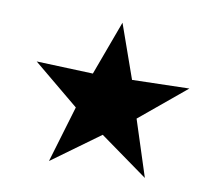

<svg xmlns="http://www.w3.org/2000/svg" viewBox="-62 -650 735 645"><g transform="rotate(10 305.5 -328.0)"><path d="M306.2 -195.3 143.6 -77.1 201.2 -270 44.9 -399.4 237.8 -392.1 306.2 -577.6 371.1 -394 565.9 -398.9 408.7 -268.6 470.7 -77.1Z"/></g></svg>

Font: Accordance
Style: Bold-Italic
Weight: 700
Italic angle: -11°
Version: Version 1.2 (build January 31, 2020) Miklal Software Solutio